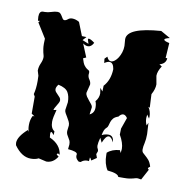

<svg xmlns="http://www.w3.org/2000/svg" viewBox="-59 -494 561 563"><g transform="rotate(10 222.0 -213.0)"><path d="M32.2 -429.2Q41 -429.2 51 -432.6Q61 -436 69.3 -436Q74.2 -436 77.4 -432.9Q80.6 -429.7 82.8 -425.8Q85 -421.9 87.2 -418.7Q89.4 -415.5 92.3 -415.5Q97.2 -415.5 102.3 -419.9Q107.4 -424.3 114.7 -424.3Q125 -424.3 135.7 -418L151.4 -378.4L165 -377.9L155.3 -367.2L174.3 -359.4L170.4 -371.6Q170.4 -374.5 172.9 -374.5Q178.2 -374.5 190.4 -365.2Q183.6 -352.1 173.8 -352.1Q166.5 -352.1 158.7 -357.9L174.8 -318.8L166 -314.9Q169.9 -300.8 174.3 -294.9Q178.7 -289.1 182.4 -286.6Q186 -284.2 188.5 -282.7Q190.9 -281.2 190.9 -276.4L190.4 -270.5Q190.4 -263.2 195.1 -256.6Q199.7 -250 199.7 -242.7L193.4 -217.3Q193.4 -211.4 197 -206.1Q200.7 -200.7 204.8 -195.8Q209 -190.9 212.6 -186.3Q216.3 -181.6 216.3 -177.7L213.4 -156.2Q227.1 -162.6 227.1 -178.7Q227.1 -190.4 223.6 -197.3Q233.4 -208.5 233.4 -222.2L231 -238.3L238.8 -229L239.3 -246.1Q257.8 -266.1 258.8 -298.8Q255.9 -317.9 244.1 -317.9Q238.3 -317.9 229.5 -312L228 -324.7L235.4 -332Q240.2 -320.3 248 -320.3Q253.4 -320.3 259 -324.7Q264.6 -329.1 269 -336.2Q273.4 -343.3 276.4 -352.5Q279.3 -361.8 279.3 -371.6L277.8 -391.6Q277.8 -426.3 377.9 -433.6L406.2 -417.5Q391.1 -414.1 391.1 -410.2Q391.1 -406.2 407.2 -402.8L404.3 -357.9H409.2Q408.2 -341.3 389.6 -336.4L397.5 -331.5Q386.7 -314.9 386.7 -301.8L391.1 -276.9Q391.1 -262.7 381.8 -246.1L383.8 -206.1L379.4 -208Q387.7 -195.3 387.7 -180.7L387.2 -174.3L379.9 -185.1L378.9 -174.8Q378.9 -162.6 383.8 -153.3L387.7 -162.1L389.6 -128.4Q389.6 -112.8 387 -101.6Q384.3 -90.3 384.3 -82.5Q384.3 -75.7 387.7 -72.3Q391.1 -68.8 395.8 -64.9Q400.4 -61 405.8 -54.9Q411.1 -48.8 415 -36.1Q409.2 -32.2 409.2 -29.8L412.6 -26.4L395.5 5.4L385.3 3.9Q380.9 3.9 377.9 4.9Q375 5.9 371.1 6.8Q367.2 7.8 361.1 8.8Q355 9.8 344.2 9.8H328.1Q325.7 -0.5 293.9 -3.4Q282.2 -21.5 282.2 -47.9V-54.2Q296.4 -66.9 319.3 -68.4L322.8 -60.5L324.2 -72.8Q324.2 -90.3 311 -113.3L311.5 -131.3L323.2 -164.6Q317.4 -173.3 311 -173.3Q304.2 -173.3 297.9 -164.6Q287.6 -161.1 283.2 -155.8Q278.8 -150.4 276.9 -144.5Q274.9 -138.7 273.7 -133.5Q272.5 -128.4 268.6 -125.5Q261.7 -120.1 258.8 -102.5Q268.1 -107.4 278.3 -107.4Q293.9 -107.4 294.9 -87.4Q287.6 -102.5 280.3 -102.5Q271.5 -102.5 262.7 -80.6L256.3 -94.2Q252 -78.6 252 -70.3Q252 -64.9 254.2 -61.5Q256.3 -58.1 256.3 -54.2L252.9 -44.9L256.8 -34.2L241.7 -23.9Q238.3 -31.7 236.3 -31.7L235.4 -21L230.5 -21.5Q219.7 -21.5 211.9 -14.2H206.1Q196.3 -21.5 196.3 -29.8L196.8 -34.7Q196.8 -42.5 168.9 -44.9L170.4 -58.6Q170.4 -65.9 168.5 -70.3Q166.5 -74.7 163.8 -78.6Q161.1 -82.5 159.2 -86.7Q157.2 -90.8 157.2 -96.7L159.2 -113.8Q159.2 -120.1 156.2 -125.7Q153.3 -131.3 150.1 -136.7Q147 -142.1 144 -147Q141.1 -151.9 141.1 -156.7L144.5 -180.2Q144.5 -198.2 137.7 -209.7Q130.9 -221.2 108.4 -226.1Q102.1 -218.3 102.1 -211.9Q102.1 -207.5 105 -203.9Q107.9 -200.2 111.6 -196.8Q115.2 -193.4 118.2 -189.7Q121.1 -186 121.1 -181.2Q121.1 -178.2 118.9 -174.1Q116.7 -169.9 114 -165.5Q111.3 -161.1 109.1 -157Q106.9 -152.8 106.9 -150.4L115.7 -152.3Q108.9 -127.4 108.9 -116.2Q108.9 -96.7 120.6 -89.4L120.1 -78.1Q114.3 -85.9 111.8 -85.9Q109.4 -85.9 109.4 -80.1L110.4 -69.3Q144 -54.2 147.5 -24.4L141.6 -27.8L138.7 -23.4L145.5 -18.6Q132.8 2 112.3 2L88.9 -3.4Q79.6 1.5 65.9 1.5Q38.6 1.5 16.6 -29.8L15.6 -36.6Q15.6 -55.2 43 -79.6L46.9 -74.7Q43.5 -81.5 43.5 -95.2Q43.5 -110.4 49.8 -122.6H55.2L45.9 -128.9V-179.7L42 -186.5Q46.4 -203.1 46.4 -226.1L45.9 -241.7L41.5 -256.3Q41.5 -267.6 46.4 -278.3Q51.3 -289.1 51.3 -297.4Q51.3 -300.8 50.3 -304Q49.3 -307.1 48.3 -311.5Q47.4 -315.9 46.4 -322Q45.4 -328.1 45.4 -337.4L45.9 -352.1L18.6 -396L22.5 -400.9L16.6 -400.4L15.6 -412.6Q15.6 -429.2 26.9 -429.2Z"/></g></svg>

Font: Truetypewriter PolyglOTT
Style: Regular
Weight: 400
Designer: Sergey Beatoff a.k.a. Sam_T
Version: Version 3.76